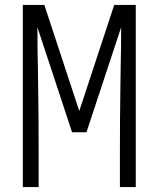

<svg xmlns="http://www.w3.org/2000/svg" viewBox="-20 -755 640 775"><path d="M72 0V-735H159L300 -307L441 -735H528V0H464V-147Q464 -211 464.5 -275.5Q465 -340 466 -404L467 -478Q468 -520 468.5 -561.5Q469 -603 469 -645L329 -221H271L131 -645Q131 -603 131.5 -561.5Q132 -520 133 -478L134 -404Q135 -340 135.5 -275.5Q136 -211 136 -147V0Z"/></svg>

Font: Iosevka Light Extended
Style: Regular
Weight: 300
Width: 7
Monospace: yes
Designer: Belleve Invis
Foundry: Belleve Invis
Version: Version 32.5.0; ttfautohint (v1.8.4)